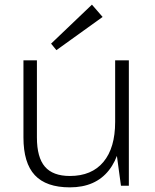

<svg xmlns="http://www.w3.org/2000/svg" viewBox="-20 -800 666 827"><path d="M139 -208Q139 -122 173.5 -82Q208 -42 281 -42Q375 -42 425.5 -102.5Q476 -163 476 -275L507 -339V-275Q507 -140 449 -66.5Q391 7 281 7Q179 7 130 -45.5Q81 -98 81 -208V-540H139ZM535 0H501L476 -184V-540H535ZM422 -727 223 -584 200 -612 376 -780Z"/></svg>

Font: Pathway Extreme 8pt Thin 12pt Thin
Style: Regular
Weight: 250
Version: Version 1.001;gftools[0.9.26]